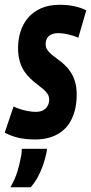

<svg xmlns="http://www.w3.org/2000/svg" viewBox="-47 -574 381 804"><path d="M-27.2 -18.6 9.8 -128Q23 -121.6 39.1 -116.5Q55.2 -111.4 72 -108.5Q88.8 -105.6 103.4 -105.6Q122.4 -105.6 134.6 -112.7Q146.8 -119.8 152.9 -131.6Q159 -143.4 159 -157.2Q159 -170.4 151.9 -181.1Q144.8 -191.8 133.3 -201.4Q121.8 -211 107.8 -221.7Q93.8 -232.4 79.8 -245.4Q65.8 -258.4 54.3 -275.9Q42.8 -293.4 35.7 -317.4Q28.6 -341.4 28.6 -373.2Q28.6 -408.8 38.8 -441.4Q49 -474 70.5 -499.4Q92 -524.8 125.1 -539.4Q158.2 -554 203.6 -554Q237.8 -554 267.3 -547.2Q296.8 -540.4 314.2 -530.6L281 -416Q268 -421.8 253.2 -426Q238.4 -430.2 224.3 -432.7Q210.2 -435.2 196.8 -435.2Q180 -435.2 167.9 -429.5Q155.8 -423.8 150 -413.5Q144.2 -403.2 144.2 -388.8Q144.2 -375.4 151.3 -365Q158.4 -354.6 169.9 -345Q181.4 -335.4 195.4 -325.4Q209.4 -315.4 223.2 -302.7Q237 -290 248.5 -272.7Q260 -255.4 267.1 -232.3Q274.2 -209.2 274.2 -178.2Q274.2 -141 266.2 -111Q258.2 -81 243.6 -58.4Q229 -35.8 207.8 -20.7Q186.6 -5.6 159.8 2.2Q133 10 101.4 10Q58.2 10 28.1 2.5Q-2 -5 -27.2 -18.6ZM44 49.2H149.5Q149.5 53.4 149 57.9Q148.5 62.4 147.2 67.2Q141.4 94.8 132.3 120.2Q123.1 145.7 110.9 168.1Q98.7 190.5 81.4 210.2H-3.4Q16.3 175.8 26 143.9Q35.6 112.1 41 81.2Q43 73.2 43.5 64.7Q44 56.2 44 49.2Z"/></svg>

Font: Georama
Style: Italic
Weight: 400
Width: 2
Italic angle: -9°
Designer: Jean-Baptiste Levee
Foundry: Production Type
Version: Version 1.000